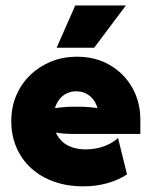

<svg xmlns="http://www.w3.org/2000/svg" viewBox="-20 -648 535 682"><path d="M275.7 13.9Q218.8 13.9 171.9 -2.8Q125 -19.4 91 -50.3Q56.9 -81.2 38.5 -124Q20.1 -166.7 20.1 -218.1Q20.1 -267.4 37.8 -309Q55.6 -350.7 87.2 -381.2Q118.8 -411.8 161.1 -429.2Q203.5 -446.5 253.5 -446.5Q318.8 -446.5 369.4 -417.4Q420.1 -388.2 449.3 -337.5Q478.5 -286.8 478.5 -222.2V-172.2H237.5Q224.3 -172.2 209.4 -173.3Q194.4 -174.3 178.5 -177.1Q187.5 -157.6 202.1 -144.4Q216.7 -131.2 237.5 -124.3Q258.3 -117.4 284.7 -117.4Q318.8 -117.4 348.6 -128.1Q378.5 -138.9 399.3 -157.6L431.2 -28.5Q400.7 -8.3 360.8 2.8Q320.8 13.9 275.7 13.9ZM175 -263.9Q190.3 -266 205.6 -267.4Q220.8 -268.8 233.3 -268.8H266.7Q279.9 -268.8 296.5 -267.4Q313.2 -266 326.4 -263.9Q320.8 -283.3 309.7 -296.5Q298.6 -309.7 283.7 -316.7Q268.8 -323.6 250.7 -323.6Q232.6 -323.6 217.7 -316.7Q202.8 -309.7 192 -296.5Q181.2 -283.3 175 -263.9ZM181.2 -478.5 247.2 -628.5H427.1L314.6 -478.5Z"/></svg>

Font: Afacad Flux Black
Style: Regular
Weight: 900
Designer: Kristian Moeller
Foundry: Dicotype
Version: Version 1.100